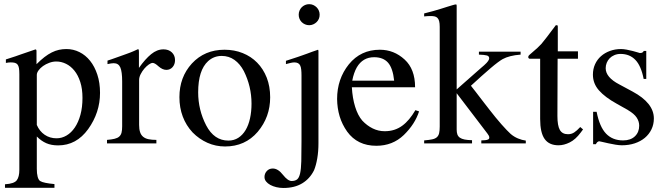

<svg xmlns="http://www.w3.org/2000/svg" viewBox="-20 -702 3262 940"><path d="M256.8 -24.9Q282.7 -24.9 305.9 -38.6Q329.1 -52.2 346.4 -77.9Q363.8 -103.5 373.8 -140.1Q383.8 -176.8 383.8 -222.7Q383.8 -267.1 373 -300.5Q362.3 -334 344.2 -356.2Q326.2 -378.4 303.2 -389.6Q280.3 -400.9 255.4 -400.9Q238.3 -400.9 221.2 -394.5Q204.1 -388.2 190.7 -378.7Q177.2 -369.1 168.7 -357.4Q160.2 -345.7 160.2 -335.4V-90.3Q173.3 -59.6 198.7 -42.2Q224.1 -24.9 256.8 -24.9ZM4.4 200.2Q27.8 198.7 41.7 193.8Q55.7 189 62 180.7Q74.7 164.1 74.7 129.4V-338.9Q74.7 -357.4 72.8 -368.7Q70.8 -379.9 65.9 -386Q61 -392.1 53 -394.3Q44.9 -396.5 32.7 -396.5Q26.9 -396.5 22.2 -396Q17.6 -395.5 8.8 -394V-411.1L55.7 -426.3Q57.6 -427.2 81.8 -435.5Q106 -443.8 153.3 -460Q158.7 -460 158.7 -452.1V-387.7Q179.2 -408.2 197.5 -422.4Q215.8 -436.5 233.4 -445.3Q251 -454.1 268.6 -458Q286.1 -461.9 305.2 -461.9Q338.9 -461.9 368.9 -447Q398.9 -432.1 421.1 -404.3Q443.4 -376.5 456.5 -336.7Q469.7 -296.9 469.7 -247.1Q469.7 -150.9 411.6 -69.8Q354 9.8 264.6 9.8Q231 9.8 206.5 -1Q182.1 -11.7 160.2 -33.7V124.5Q160.2 147.9 164.3 163.3Q168.5 178.7 176.3 184.1Q184.6 189.5 202.4 193.1Q220.2 196.8 246.6 199.2V217.3H4.4Z M503.9 -17.1Q526.4 -19 540.8 -22.5Q555.2 -25.9 563.5 -33.2Q571.8 -40.5 575 -52.5Q578.1 -64.5 578.1 -83.5V-303.2Q578.1 -351.1 569.1 -371.8Q560.1 -392.6 536.6 -392.6Q531.2 -392.6 523.2 -391.4Q515.1 -390.1 506.3 -388.2V-405.3Q515.6 -408.2 524.9 -411.4Q534.2 -414.6 543.5 -418L564 -425.3Q584.5 -432.6 596.7 -437Q608.9 -441.4 617.9 -444.8Q627 -448.2 635 -451.9Q643.1 -455.6 654.8 -460.9Q658.7 -460.9 659.4 -458.5Q660.2 -456.1 660.2 -447.8V-369.6Q690.9 -413.1 720 -436.8Q749 -460.4 780.3 -460.4Q805.7 -460.4 821.3 -445.6Q836.9 -430.7 836.9 -407.7Q836.9 -387.2 825 -373.5Q813 -359.9 794.4 -359.9Q775.9 -359.9 756.3 -377Q737.8 -394 727.5 -394Q719.7 -394 708.5 -386.2Q697.3 -378.4 686.8 -366.2Q676.3 -354 668.7 -339.1Q661.1 -324.2 661.1 -310.1V-90.3Q661.1 -69.3 665.8 -55.2Q670.4 -41 680.7 -32.5Q690.9 -23.9 707 -20.5Q723.1 -17.1 745.6 -17.1V0H503.9Z M999 -402.8Q950.2 -358.4 950.2 -250Q950.2 -164.1 989.3 -88.4Q1028.3 -13.7 1098.1 -13.7Q1125.5 -13.7 1146.7 -27.3Q1168 -41 1182.4 -65.2Q1196.8 -89.4 1204.1 -122.6Q1211.4 -155.8 1211.4 -194.8Q1211.4 -236.8 1201.9 -276.9Q1192.4 -316.9 1173.8 -354Q1155.3 -389.2 1127.9 -408.7Q1100.6 -428.2 1065.4 -428.2Q1027.3 -428.2 999 -402.8ZM1079.1 -458.5Q1127.4 -458.5 1168.2 -442.1Q1209 -425.8 1239 -395.3Q1269 -364.7 1285.9 -321.8Q1302.7 -278.8 1302.7 -225.6Q1302.7 -128.9 1241.7 -56.6Q1180.2 15.1 1082 15.1Q1036.1 15.1 995.6 -2.9Q955.1 -21 922.9 -53.7Q891.1 -87.9 874.8 -131.3Q858.4 -174.8 858.4 -226.6Q858.4 -324.2 919.4 -391.1Q981.9 -458.5 1079.1 -458.5Z M1493.7 -681.6Q1504.4 -681.6 1513.7 -677.5Q1522.9 -673.3 1530 -666.3Q1537.1 -659.2 1541 -649.9Q1544.9 -640.6 1544.9 -629.9Q1544.9 -619.1 1541 -609.9Q1537.1 -600.6 1530 -593.8Q1522.9 -586.9 1513.7 -582.8Q1504.4 -578.6 1493.7 -578.6Q1482.9 -578.6 1473.4 -582.8Q1463.9 -586.9 1457 -593.8Q1450.2 -600.6 1446.3 -609.9Q1442.4 -619.1 1442.4 -629.9Q1442.4 -640.6 1446.3 -649.9Q1450.2 -659.2 1457 -666.3Q1463.9 -673.3 1473.4 -677.5Q1482.9 -681.6 1493.7 -681.6ZM1407.7 184.1Q1424.8 184.1 1434.6 176.3Q1444.3 168.5 1449.2 147Q1454.1 125.5 1455.1 87.4Q1456.1 49.3 1456.1 -11.2V-332Q1456.1 -348.6 1454.8 -360.6Q1453.6 -372.6 1450 -380.6Q1446.3 -388.7 1439.2 -392.6Q1432.1 -396.5 1420.9 -396.5Q1413.6 -396.5 1402.6 -394Q1391.6 -391.6 1379.9 -388.2V-404.3L1421.9 -418Q1429.2 -420.4 1439.5 -423.8Q1449.7 -427.2 1461.2 -431.4Q1472.7 -435.5 1484.6 -439.7Q1496.6 -443.8 1507.3 -448.2L1537.1 -458.5Q1539.1 -456.1 1539.1 -451.2V-0.5Q1539.1 39.6 1533.2 73.7Q1527.3 107.9 1517.6 131.3Q1497.1 172.9 1459.5 195.6Q1421.9 218.3 1367.7 218.3Q1350.1 218.3 1333.3 214.4Q1316.4 210.4 1303.5 203.4Q1290.5 196.3 1282.7 186.5Q1274.9 176.8 1274.9 164.6Q1274.9 147.9 1286.1 135.5Q1297.4 123 1315.4 123Q1341.3 123 1365.2 153.8Q1389.2 184.1 1407.7 184.1Z M1727.1 -372.6Q1719.7 -359.9 1713.9 -343Q1708 -326.2 1704.6 -307.1H1909.7Q1903.3 -368.2 1879.9 -395Q1856.4 -421.9 1811.5 -421.9Q1756.3 -421.9 1727.1 -372.6ZM1702.6 -274.9Q1705.6 -221.2 1718.8 -179Q1731.9 -136.7 1753.9 -111.3Q1776.9 -86.9 1804.7 -73.2Q1832.5 -59.6 1863.3 -59.6Q1888.7 -59.6 1909.9 -66.4Q1931.2 -73.2 1949.2 -86.4Q1967.3 -99.6 1983.2 -118.7Q1999 -137.7 2013.7 -162.6L2031.7 -156.7Q2011.7 -94.2 1957 -41Q1902.3 11.7 1822.3 11.7Q1730 11.7 1679.7 -57.6Q1654.8 -92.8 1642.8 -132.6Q1630.9 -172.4 1630.4 -217.3Q1630.4 -315.4 1688 -387.2Q1746.1 -458.5 1839.8 -458.5Q1908.7 -458.5 1960.9 -410.6Q2012.2 -363.8 2012.2 -274.9Z M2056.6 -14.6Q2081.1 -16.6 2095.9 -19.8Q2110.8 -22.9 2118.9 -30.3Q2127 -37.6 2129.9 -50Q2132.8 -62.5 2132.8 -82.5V-570.8Q2132.8 -588.4 2129.9 -598.9Q2127 -609.4 2121.3 -614.7Q2115.7 -620.1 2107.4 -621.8Q2099.1 -623.5 2088.4 -623.5Q2078.6 -623.5 2071.8 -623Q2064.9 -622.6 2056.6 -621.6V-636.2L2101.1 -647.9Q2119.6 -652.8 2137.7 -658.7Q2155.8 -664.6 2170.9 -669.2Q2186 -673.8 2196.8 -677Q2207.5 -680.2 2210.9 -680.2Q2214.4 -680.2 2215.1 -679Q2215.8 -677.7 2215.8 -672.9V-264.2Q2219.7 -267.6 2230.2 -276.9Q2240.7 -286.1 2254.2 -298.1Q2267.6 -310.1 2283 -323.5Q2298.3 -336.9 2311.8 -348.9Q2325.2 -360.8 2335.7 -369.9Q2346.2 -378.9 2350.1 -382.3Q2364.3 -395 2369.6 -403.1Q2375 -411.1 2375 -416.5Q2375 -421.9 2372.3 -425.3Q2369.6 -428.7 2363.8 -430.4Q2357.9 -432.1 2348.4 -433.1Q2338.9 -434.1 2324.7 -434.6V-449.2H2528.8V-434.6Q2501 -432.6 2479 -427Q2457 -421.4 2440.9 -412.6Q2432.1 -407.7 2417 -396.5Q2401.9 -385.3 2382.1 -368.4Q2362.3 -351.6 2337.9 -329.8Q2313.5 -308.1 2285.6 -282.2Q2286.1 -281.2 2293 -272.7Q2299.8 -264.2 2309.6 -251.5Q2319.3 -238.8 2330.6 -224.1Q2341.8 -209.5 2351.6 -196.8Q2361.3 -184.1 2368.2 -175.5Q2375 -167 2375.5 -166Q2391.1 -146 2406.2 -127.4Q2421.4 -108.9 2435.1 -93.3Q2448.7 -77.6 2460.4 -65.7Q2472.2 -53.7 2480 -46.4Q2496.6 -32.2 2515.9 -24.2Q2535.2 -16.1 2554.2 -13.7V0H2336.4V-14.6L2354 -15.6Q2362.3 -16.1 2368.9 -18.8Q2375.5 -21.5 2375.5 -28.3Q2375.5 -33.7 2372.8 -38.3Q2370.1 -43 2366.2 -48.3Q2329.6 -97.2 2291 -147Q2252.4 -196.8 2215.8 -245.6V-67.4Q2215.8 -53.7 2219.2 -43.9Q2222.7 -34.2 2231.2 -28.1Q2239.7 -22 2254.4 -19Q2269 -16.1 2291 -15.6V0H2056.6Z M2809.6 -450.7V-414.6H2710Q2710 -385.3 2709.7 -348.6Q2709.5 -312 2709.5 -274.2Q2709.5 -236.3 2709.2 -200Q2709 -163.6 2709 -134.3Q2709 -86.9 2720.9 -65.9Q2732.9 -44.9 2760.7 -44.9Q2777.8 -44.9 2791 -53.5Q2804.2 -62 2820.8 -80.1L2834.5 -68.4L2823.2 -53.2Q2797.9 -19 2769.5 -4.9Q2741.2 9.3 2714.4 9.3Q2668.5 9.3 2646.5 -21.5Q2624.5 -52.2 2624.5 -119.6V-414.6H2571.8Q2568.8 -416 2567.6 -417.5Q2566.4 -418.9 2566.4 -421.9Q2566.4 -424.3 2566.7 -426Q2566.9 -427.7 2568.6 -429.7Q2570.3 -431.6 2573.5 -434.6Q2576.7 -437.5 2582.5 -442.4Q2615.2 -469.7 2630.9 -487.3Q2638.7 -496.1 2656 -518.8Q2673.3 -541.5 2701.2 -578.6Q2708 -578.6 2709.5 -577.6Q2710.9 -576.7 2710.9 -569.8V-450.7Z M2883.8 -154.8H2900.9Q2915.5 -80.6 2947.3 -47.6Q2979 -14.6 3030.8 -14.6Q3067.4 -14.6 3088.4 -34.7Q3109.4 -54.7 3109.4 -86.9Q3109.4 -107.4 3097.2 -126.2Q3085 -145 3054.2 -163.1H3054.7L3000 -193.8Q2942.4 -225.6 2912.6 -259.3Q2882.8 -293 2882.8 -336.4Q2882.8 -364.3 2893.3 -387.5Q2903.8 -410.6 2922.4 -427Q2940.9 -443.4 2966.1 -452.6Q2991.2 -461.9 3020.5 -461.9Q3032.2 -461.9 3047.9 -459Q3063.5 -456.1 3077.6 -452.4Q3091.8 -448.7 3101.8 -445.6Q3111.8 -442.4 3112.3 -442.4Q3121.1 -442.4 3125 -444.8Q3128.9 -447.3 3131.8 -452.6H3144V-315.4H3131.3Q3118.7 -379.9 3090.6 -408.9Q3062.5 -438 3018.1 -438Q3001.5 -438 2987.8 -432.1Q2974.1 -426.3 2964.8 -416.7Q2955.6 -407.2 2950.4 -394.5Q2945.3 -381.8 2945.3 -368.2Q2945.3 -323.2 3012.2 -288.6L3076.7 -253.9Q3181.2 -197.8 3181.2 -122.1Q3181.2 -92.8 3169.4 -68.6Q3157.7 -44.4 3137 -27.1Q3116.2 -9.8 3087.4 -0.2Q3058.6 9.3 3024.4 9.3Q3011.7 9.3 2993.4 6.3Q2975.1 3.4 2958 -0.5Q2940.9 -4.4 2928.2 -7.3Q2915.5 -10.3 2914.1 -10.3Q2908.7 -10.3 2904.3 -6.1Q2899.9 -2 2897.5 3.9H2883.8Z"/></svg>

Font: Dima Niloofar
Style: Regular
Weight: 400
Designer: R.Balvardi
Foundry: Dima Software Group
Version: Version 3.00;November 13, 2018;FontCreator 11.5.0.2427 64-bi